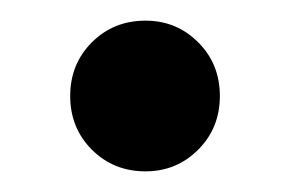

<svg xmlns="http://www.w3.org/2000/svg" viewBox="-20 -159 281 186"><path d="M121 7Q90 7 69 -14Q48 -35 48 -66Q48 -97 69 -118Q90 -139 121 -139Q151 -139 172 -118Q193 -97 193 -66Q193 -35 172 -14Q151 7 121 7Z"/></svg>

Font: Fz Poppins Med
Style: Regular
Weight: 500
Designer: Ninad Kale (Devanagari), Jonny Pinhorn (Latin)
Foundry: Indian Type Foundry
Version: Vit hóa bi Vntype.Com & FontZin.Com